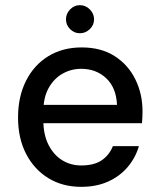

<svg xmlns="http://www.w3.org/2000/svg" viewBox="-20 -713 618 745"><path d="M295 12Q223 12 168 -21.5Q113 -55 81.5 -115.5Q50 -176 50 -257Q50 -338 81 -399.5Q112 -461 167.5 -495Q223 -529 297 -529Q372 -529 424.5 -495.5Q477 -462 505 -405.5Q533 -349 533 -281Q533 -271 532.5 -260Q532 -249 531 -235H124V-306H434Q431 -373 392 -409.5Q353 -446 295 -446Q256 -446 222.5 -427Q189 -408 168.5 -371Q148 -334 148 -278V-249Q148 -191 168 -151.5Q188 -112 221 -91.5Q254 -71 295 -71Q345 -71 374.5 -91Q404 -111 418 -146H519Q506 -101 475.5 -65Q445 -29 399.5 -8.5Q354 12 295 12ZM290 -584Q268 -584 252 -600Q236 -616 236 -638Q236 -660 252 -676.5Q268 -693 290 -693Q312 -693 328.5 -676.5Q345 -660 345 -638Q345 -616 328.5 -600Q312 -584 290 -584Z"/></svg>

Font: DM Sans 11pt Medium
Style: Regular
Weight: 500
Version: Version 4.004;gftools[0.9.30]